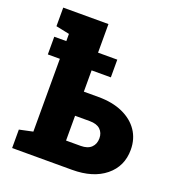

<svg xmlns="http://www.w3.org/2000/svg" viewBox="-137 -871 894 980"><g transform="rotate(20 309.5 -381.5)"><path d="M39.1 0V-100.1L112.3 -115.7V-511.2H46.9V-607.4H112.3V-646.5L39.1 -661.6V-762.7H284.7V-607.4H389.2V-511.2H284.7V-395.5H364.3Q440.4 -395.5 495.8 -370.6Q551.3 -345.7 581.3 -301.5Q611.3 -257.3 611.3 -198.2Q611.3 -108.4 544.7 -54.2Q478 0 364.3 0ZM284.7 -129.9H364.3Q401.9 -129.9 421.4 -148.7Q440.9 -167.5 440.9 -198.7Q440.9 -228.5 421.6 -246.6Q402.3 -264.6 364.3 -264.6H284.7Z"/></g></svg>

Font: Roboto Slab LO Black
Style: Regular
Weight: 900
Designer: Google
Version: Version 2.000